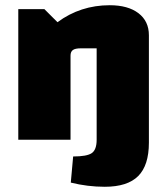

<svg xmlns="http://www.w3.org/2000/svg" viewBox="-20 -535 635 735"><path d="M550 -400V11Q550 98 509 139Q468 180 381 180Q315 180 251 164L260 64Q313 64 331.5 51Q350 38 350 0V-350H289Q268 -350 259 -343.5Q250 -337 250 -322V0H50V-500H150L200 -450Q288 -515 400 -515Q470 -515 510 -484.5Q550 -454 550 -400Z"/></svg>

Font: Changa ExtraBold
Style: Regular
Weight: 800
Designer: Eduardo Rodriguez Tunni
Foundry: Eduardo Rodriguez Tunni
Version: Version 2.002; ttfautohint (v1.5) -l 8 -r 50 -G 220 -x 14 -H